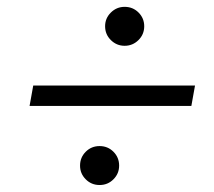

<svg xmlns="http://www.w3.org/2000/svg" viewBox="-20 -626 626 561"><path d="M66.4 -316.4 77.1 -376H549.8L539.1 -316.4ZM271 -85.4Q247.1 -85.4 230.5 -102.1Q213.9 -118.7 213.9 -142.1Q213.9 -166 230.5 -182.6Q247.1 -199.2 271 -199.2Q294.9 -199.2 311.5 -182.6Q328.1 -166 328.1 -142.1Q328.1 -118.7 311.5 -102.1Q294.9 -85.4 271 -85.4ZM344.2 -492.2Q320.8 -492.2 304 -508.8Q287.1 -525.4 287.1 -549.3Q287.1 -572.8 304 -589.4Q320.8 -606 344.2 -606Q368.2 -606 384.8 -589.4Q401.4 -572.8 401.4 -549.3Q401.4 -525.4 384.5 -508.8Q367.7 -492.2 344.2 -492.2Z"/></svg>

Font: Cascadia Code PL Light
Style: Italic
Weight: 300
Italic angle: -10°
Monospace: yes
Designer: Aaron Bell
Foundry: Saja Typeworks
Version: Version 2404.023; ttfautohint (v1.8.4)